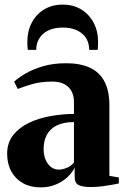

<svg xmlns="http://www.w3.org/2000/svg" viewBox="-20 -801 544 832"><path d="M155.5 11Q112.5 11 80 -7Q47.5 -25 29.2 -57.8Q11 -90.5 11 -135Q11 -182.5 37 -215.5Q63 -248.5 105.5 -268.8Q148 -289 199.2 -298Q250.5 -307 300.5 -307.5V-359.5Q300.5 -385.5 290.2 -405.2Q280 -425 259.2 -436.2Q238.5 -447.5 206.5 -447.5Q156.5 -447.5 117.8 -436Q79 -424.5 57 -415.5L41 -447Q57.5 -462.5 88.8 -481.2Q120 -500 164.8 -513.5Q209.5 -527 266.5 -527Q327 -527 368.5 -508.2Q410 -489.5 432 -449Q454 -408.5 454 -344.5V-39L495 -32V-6Q484.5 -4 464.8 -0.2Q445 3.5 421.5 6.5Q398 9.5 374 9.5Q340 9.5 321.8 1.5Q303.5 -6.5 303.5 -36V-75Q295 -55.5 274.5 -35.5Q254 -15.5 223.8 -2.2Q193.5 11 155.5 11ZM234.5 -66Q251 -66 270.2 -74Q289.5 -82 300.5 -97.5V-272Q254 -272 225 -257Q196 -242 182.5 -216Q169 -190 169 -156Q169 -129.5 177.5 -109.2Q186 -89 200.8 -77.5Q215.5 -66 234.5 -66ZM252 -781Q297.5 -781 331.8 -760.2Q366 -739.5 385.5 -703Q405 -666.5 405 -619.5Q405 -609 404.5 -601Q404 -593 403 -585H366.5Q366.5 -590 366 -596Q365.5 -602 364 -608.5Q359 -631 344 -647.5Q329 -664 305.8 -672.8Q282.5 -681.5 252 -681.5Q221.5 -681.5 198.2 -672.8Q175 -664 160 -647.5Q145 -631 139.5 -608.5Q138 -602 137.5 -596Q137 -590 137 -585H100.5Q99.5 -593 99 -601Q98.5 -609 98.5 -619.5Q98.5 -666.5 117.8 -703Q137 -739.5 171.5 -760.2Q206 -781 252 -781Z"/></svg>

Font: Merriweather 120pt ExtraBold
Style: Regular
Weight: 800
Version: Version 2.100